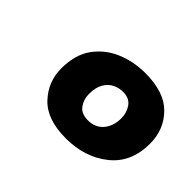

<svg xmlns="http://www.w3.org/2000/svg" viewBox="-77 -931 622 622"><g transform="rotate(45 233.5 -620.0)"><path d="M262 -454Q175 -454 133 -498.5Q91 -543 91 -604Q91 -666 119 -706Q148.5 -747 195 -766.5Q241.5 -786 295 -786Q382 -786 424.5 -742.5Q467 -699 467 -635Q467 -548 407.5 -501Q348 -454 262 -454ZM271 -546Q304.5 -546 323.8 -568.8Q343 -591.5 343 -627Q343 -653 329.2 -672.5Q315.5 -692 286 -692Q268 -692 251.2 -683.8Q234.5 -675.5 223.8 -657.2Q213 -639 213 -609Q213 -584 226.8 -565Q240.5 -546 271 -546Z"/></g></svg>

Font: Argentum Sans
Style: Bold Italic
Weight: 700
Italic angle: -11°
Designer: Julieta Ulanovsky (font), Cristiano Sobral (main changes and remaster)
Foundry: Julieta Ulanovsky (font), Cristiano Sobral (main changes and remaster)
Version: Version 2.007;June 15, 2022;FontCreator 14.0.0.2814 64-bit; 